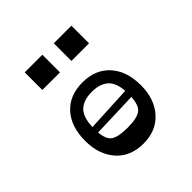

<svg xmlns="http://www.w3.org/2000/svg" viewBox="-222 -1068 1271 1271"><g transform="rotate(-45 414.0 -432.0)"><path d="M356 -877V-712H191V-877ZM628 -877V-712H463V-877ZM414 -560Q535 -560 605 -482.5Q675 -405 675 -273Q675 -145 604.5 -66Q534 13 414 13Q293 13 223 -66Q153 -145 153 -273Q153 -406 222.5 -483Q292 -560 414 -560ZM414 -472Q337 -472 296 -434Q255 -396 252 -304L575 -320Q569 -402 528 -437Q487 -472 414 -472ZM414 -136Q501 -136 536 -161Q571 -186 575 -263L253 -252Q259 -181 294 -158.5Q329 -136 414 -136Z"/></g></svg>

Font: OpenDyslexic
Style: Regular
Weight: 400
Designer: Abbie Gonzalez
Version: Version 0.920;hotconv 1.0.109;makeotfexe 2.5.65596